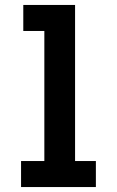

<svg xmlns="http://www.w3.org/2000/svg" viewBox="-20 -755 472 775"><path d="M65 0H367V-105H283V-735H74V-630H159V-105H65Z"/></svg>

Font: Iosevka Sparkle
Style: Bold
Weight: 700
Designer: Belleve Invis
Foundry: Belleve Invis
Version: Version 4.5.0; ttfautohint (v1.8.3)